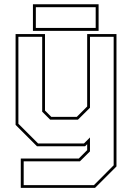

<svg xmlns="http://www.w3.org/2000/svg" viewBox="-20 -704 643 924"><path d="M158 0 55 -103V-540H196.5V-172L227 -141.5H349.5L399.5 -191.5V-540H540.5V97L437.5 200H80V59H359L399.5 18.5V-10L389.5 0ZM94 187H432L527 91.5V-527H413V-185.5L355 -128H221.5L183 -166.5V-527H68.5V-108.5L163.5 -13.5H384L413 -42.5V24.5L364.5 72.5H94ZM138.5 -555.5V-683.5H454.5V-555.5ZM152.5 -569.5H440.5V-669.5H152.5Z"/></svg>

Font: Tourney Thin
Style: Regular
Weight: 100
Designer: Tyler Finck
Foundry: Etcetera Type Co
Version: Version 1.015